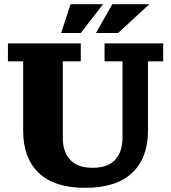

<svg xmlns="http://www.w3.org/2000/svg" viewBox="-20 -890 819 920"><path d="M388 10Q240 10 165.5 -61.5Q91 -133 91 -263V-596H18V-682H367V-596H281V-230Q281 -163 316 -124.5Q351 -86 424 -86Q497 -86 532 -124.5Q567 -163 567 -230V-596H481V-682H762V-596H689V-263Q689 -133 613 -61.5Q537 10 388 10ZM440 -732 518 -870H696L546 -732ZM273 -732 318 -870H474L367 -732Z"/></svg>

Font: Montagu Slab 144pt
Style: Bold
Weight: 700
Designer: Florian Karsten
Foundry: Florian Karsten
Version: Version 1.000